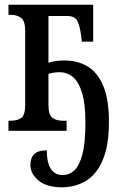

<svg xmlns="http://www.w3.org/2000/svg" viewBox="-20 -556 508 816"><path d="M243 240Q177 240 143 210.5Q109 181 109 145Q109 116 125 99.5Q141 83 179 83Q179 188 247 188Q274 188 295.5 168.5Q317 149 330 100.5Q343 52 343 -35Q343 -115 328.5 -162Q314 -209 289.5 -229Q265 -249 233 -249Q208 -249 186 -242V-110Q186 -67 203 -55Q220 -43 245 -43H263V0H16V-43H26Q53 -43 70 -54.5Q87 -66 87 -110V-425Q87 -468 69 -480.5Q51 -493 26 -493H16V-536H376V-379H328L324 -410Q318 -453 306.5 -470.5Q295 -488 266 -488H186V-289Q213 -299 255 -299Q310 -299 352.5 -273.5Q395 -248 419 -190.5Q443 -133 443 -39Q443 62 417 123.5Q391 185 345.5 212.5Q300 240 243 240Z"/></svg>

Font: Noto Serif ExtraCondensed Medium
Style: Regular
Weight: 500
Width: 2
Designer: Monotype Design Team
Foundry: Monotype Imaging Inc.
Version: Version 2.015